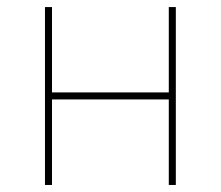

<svg xmlns="http://www.w3.org/2000/svg" viewBox="-20 -526 628 546"><path d="M127.9 -243.2V0H107.9V-505.9H127.9V-263.2H460V-505.9H480V0H460V-243.2Z"/></svg>

Font: Datalegreya
Style: Dot
Weight: 700
Designer: Figs Lab
Foundry: Figs Lab
Version: Version 1.002;PS 001.002;hotconv 1.0.70;makeotf.lib2.5.58329